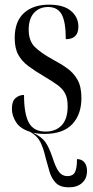

<svg xmlns="http://www.w3.org/2000/svg" viewBox="-20 -564 400 823"><path d="M171 10Q145 10 122 5Q159 23 174.5 45Q190 67 205 111Q219 155 233 173Q247 191 269 191Q292 191 301 174.5Q310 158 310 118Q330 118 341.5 131.5Q353 145 353 169Q353 201 332 220Q311 239 275 239Q238 239 219.5 220Q201 201 192.5 172.5Q184 144 176 114Q166 70 152.5 44Q139 18 109 1Q67 -12 49 -40Q31 -68 31 -98Q31 -130 46.5 -143.5Q62 -157 83 -157Q83 -75 104 -37.5Q125 0 175 0Q219 0 244.5 -27Q270 -54 270 -109Q270 -143 259 -163.5Q248 -184 226 -200Q204 -216 170 -236Q131 -259 102.5 -280Q74 -301 58.5 -329Q43 -357 43 -401Q43 -472 82.5 -508Q122 -544 190 -544Q253 -544 284.5 -517Q316 -490 316 -450Q316 -396 262 -396Q262 -470 244.5 -502Q227 -534 186 -534Q149 -534 126 -509Q103 -484 103 -437Q103 -389 129 -363Q155 -337 208 -308Q242 -290 269 -270.5Q296 -251 312.5 -221.5Q329 -192 329 -144Q329 -73 289.5 -31.5Q250 10 171 10Z"/></svg>

Font: Noto Serif Display ExtraCondensed
Style: Regular
Weight: 400
Width: 2
Designer: Monotype Design Team
Foundry: Monotype Imaging Inc.
Version: Version 2.009